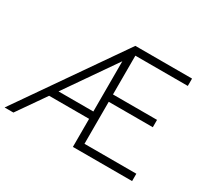

<svg xmlns="http://www.w3.org/2000/svg" viewBox="-139 -916 1220 1132"><g transform="rotate(30 471.0 -350.0)"><path d="M0 0 486 -700H872V-650H515V-386H815V-336H515V-50H868V0H465V-191H193L60 0ZM465 -241V-583L228 -241Z"/></g></svg>

Font: Lexend Deca ExtraLight
Style: Regular
Weight: 200
Designer: Bonnie Shaver-Troup, Thomas Jockin
Foundry: Lexend
Version: Version 1.008; ttfautohint (v1.8.4.7-5d5b)